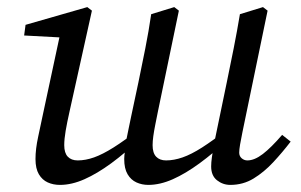

<svg xmlns="http://www.w3.org/2000/svg" viewBox="-20 -508 847 541"><path d="M149 13Q130 13 114.5 6Q99 -1 89.5 -17Q80 -33 80 -60Q80 -88 87.5 -122.5Q95 -157 101 -186L152 -424L160 -402L48 -408L52 -438L226 -488L239 -478L176 -194Q169 -163 165 -139.5Q161 -116 161 -99Q161 -77 171 -66.5Q181 -56 199 -56Q221 -56 245 -64.5Q269 -73 300 -92.5Q331 -112 372 -144L381 -116H374Q333 -77 293.5 -48Q254 -19 218 -3Q182 13 149 13ZM398 13Q380 13 364.5 6Q349 -1 339.5 -17Q330 -33 330 -60Q330 -69 332 -81.5Q334 -94 337 -104H334Q338 -124 342 -143.5Q346 -163 350 -182L370 -276Q380 -324 389.5 -372Q399 -420 406 -468L471 -488L484 -478L425 -194Q421 -174 417.5 -156.5Q414 -139 412 -124.5Q410 -110 410 -99Q410 -77 420 -66.5Q430 -56 448 -56Q470 -56 494.5 -64.5Q519 -73 549.5 -92.5Q580 -112 621 -144L635 -116H624Q582 -77 542.5 -48Q503 -19 467 -3Q431 13 398 13ZM629 13Q608 13 591.5 0Q575 -13 575 -39Q575 -50 577 -64.5Q579 -79 583 -103L585 -112L619 -276Q629 -324 638.5 -372Q648 -420 656 -468L721 -488L734 -478L663 -135Q659 -116 656.5 -101Q654 -86 654 -78Q654 -68 661 -62Q668 -56 677 -56Q697 -56 720.5 -74Q744 -92 775 -128L799 -109Q776 -79 750 -51Q724 -23 694.5 -5Q665 13 629 13Z"/></svg>

Font: Source Serif 4
Style: Italic
Weight: 400
Italic angle: -12°
Designer: Frank Grießhammer
Foundry: Adobe Systems Incorporated
Version: Version 4.004;hotconv 1.0.116;makeotfexe 2.5.65601